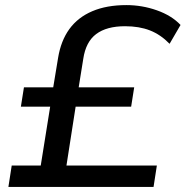

<svg xmlns="http://www.w3.org/2000/svg" viewBox="-20 -734 729 754"><path d="M13 0 26 -84H140L177 -315H62L74 -391H189L208 -506Q219 -574 252.5 -620Q286 -666 342.5 -690Q399 -714 476 -714Q538 -714 596 -693.5Q654 -673 689 -636L646 -562Q611 -598 569 -614.5Q527 -631 471 -631Q399 -631 358 -600.5Q317 -570 307 -503L289 -391H507L495 -315H277L241 -84H596L583 0Z"/></svg>

Font: Nunito Sans 10pt SemiExpanded Medium
Style: Italic
Weight: 500
Width: 6
Italic angle: -9°
Designer: Vernon Adams
Foundry: Vernon Adams
Version: Version 3.101;gftools[0.9.27]